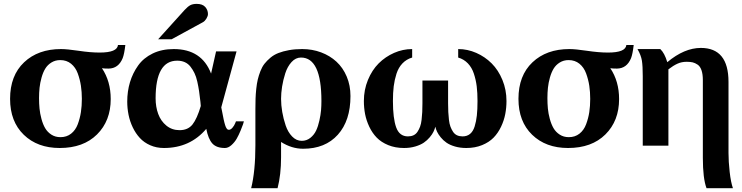

<svg xmlns="http://www.w3.org/2000/svg" viewBox="-20 -754 3841 994"><path d="M628.9 -521Q623.5 -474.6 615.2 -453.1Q593.3 -399.4 542 -398.9Q517.6 -398.9 507.8 -400.9Q553.2 -333 553.2 -241.2Q553.2 -128.4 482.4 -58.1Q411.6 12.2 289.1 12.2Q173.8 12.2 103 -56.4Q32.2 -125 32.2 -242.2Q32.2 -362.8 104.7 -431.4Q177.2 -500 295.9 -500Q327.1 -500 387.7 -491Q448.2 -481.9 496.1 -481.9Q586.9 -481.9 590.8 -521ZM403.8 -242.2Q403.8 -277.8 398.9 -310.1Q394 -342.3 382.6 -373.8Q371.1 -405.3 347.9 -424.1Q324.7 -442.9 292 -442.9Q266.1 -442.9 246.1 -430.4Q226.1 -418 214.4 -398.7Q202.6 -379.4 195.1 -352.3Q187.5 -325.2 184.8 -299.8Q182.1 -274.4 182.1 -246.1Q182.1 -217.8 184.6 -192.1Q187 -166.5 194.6 -138.4Q202.1 -110.4 213.9 -90.3Q225.6 -70.3 245.8 -57.1Q266.1 -43.9 293 -43.9Q325.2 -43.9 348.1 -62Q371.1 -80.1 382.6 -110.8Q394 -141.6 398.9 -173.6Q403.8 -205.6 403.8 -242.2Z M1201.7 -126H1242.7Q1241.2 -120.1 1238.3 -110.8Q1235.4 -101.6 1225.6 -77.9Q1215.8 -54.2 1205.3 -35.9Q1194.8 -17.6 1178.2 -2.7Q1161.6 12.2 1144.5 12.2Q1100.6 12.2 1079.3 -11.2Q1058.1 -34.7 1047.9 -86.9Q963.9 12.2 828.6 12.2Q790 12.2 757.8 -2Q725.6 -16.1 703.9 -39.8Q682.1 -63.5 667.2 -94.7Q652.3 -126 645.5 -159.7Q638.7 -193.4 638.7 -228Q638.7 -280.8 652.8 -328.1Q667 -375.5 695.1 -414.8Q723.1 -454.1 770.5 -477.1Q817.9 -500 879.4 -500Q1024.4 -500 1072.8 -373L1098.6 -487.8H1204.6L1125.5 -198.2Q1127.4 -188.5 1130.1 -175.3Q1132.8 -162.1 1134.3 -154.1Q1135.7 -146 1137.9 -135.7Q1140.1 -125.5 1141.8 -119.4Q1143.6 -113.3 1145.5 -106.4Q1147.5 -99.6 1149.4 -95.7Q1151.4 -91.8 1153.8 -88.4Q1156.2 -85 1158.9 -83.5Q1161.6 -82 1164.6 -82Q1174.3 -82 1183.6 -93Q1192.9 -104 1197.3 -115.2ZM1019.5 -205.1 1017.6 -227.1Q1014.2 -258.8 1010.7 -281.7Q1007.3 -304.7 1001.5 -331.1Q995.6 -357.4 986.8 -375.5Q978 -393.6 966.1 -408.9Q954.1 -424.3 936.8 -432.1Q919.4 -439.9 897.5 -439.9Q785.6 -439.9 785.6 -245.1Q785.6 -200.7 799.1 -164.1Q812.5 -127.4 841.3 -103.8Q870.1 -80.1 909.7 -80.1Q953.1 -80.1 976.6 -109.6Q1000 -139.2 1019.5 -205.1ZM1056.6 -681.2Q1056.6 -670.9 1048.8 -658Q1041 -645 1030.8 -639.2L868.7 -550.8H798.8L935.5 -702.1Q952.6 -720.7 965.6 -727.3Q978.5 -733.9 998.5 -733.9Q1028.3 -733.9 1042.5 -718Q1056.6 -702.1 1056.6 -681.2Z M1544.4 -500Q1596.7 -500 1642.3 -482.9Q1688 -465.8 1721.7 -434.8Q1755.4 -403.8 1774.9 -357.9Q1794.4 -312 1794.4 -256.8Q1794.4 -129.4 1729 -56.6Q1663.6 16.1 1549.3 16.1Q1490.2 16.1 1435.1 -19V60.1Q1435.1 150.4 1417 220.2H1280.3Q1302.2 132.3 1302.2 -2V-189Q1302.2 -220.2 1303 -242.9Q1303.7 -265.6 1306.6 -293.7Q1309.6 -321.8 1314.5 -342.3Q1319.3 -362.8 1328.1 -385.5Q1336.9 -408.2 1349.4 -424.1Q1361.8 -439.9 1380.1 -455.3Q1398.4 -470.7 1421.9 -479.7Q1445.3 -488.8 1476.3 -494.4Q1507.3 -500 1544.4 -500ZM1644 -231Q1644 -456.1 1538.1 -456.1Q1510.7 -456.1 1489.5 -432.9Q1468.3 -409.7 1457 -374.8Q1445.8 -339.8 1440.4 -305.7Q1435.1 -271.5 1435.1 -242.2Q1435.1 -210 1441.2 -174.3Q1447.3 -138.7 1459 -104.2Q1470.7 -69.8 1492.4 -47.4Q1514.2 -24.9 1542 -24.9Q1567.4 -24.9 1586.7 -40.3Q1606 -55.7 1616.5 -77.9Q1627 -100.1 1633.5 -129.9Q1640.1 -159.7 1642.1 -183.3Q1644 -207 1644 -231Z M2167 -336.9H2299.8V-219.2Q2299.8 -193.4 2300.8 -174.1Q2301.8 -154.8 2304.2 -133.8Q2306.6 -112.8 2312 -98.4Q2317.4 -84 2325.4 -71.8Q2333.5 -59.6 2345.9 -53.7Q2358.4 -47.9 2375 -47.9Q2397.9 -47.9 2413.6 -60.8Q2429.2 -73.7 2437.3 -99.4Q2445.3 -125 2448.7 -156.2Q2452.1 -187.5 2452.1 -231Q2452.1 -273.4 2448 -307.1Q2443.8 -340.8 2433.3 -372.6Q2422.9 -404.3 2402.3 -425.8Q2381.8 -447.3 2352.1 -456.1V-500Q2400.4 -500 2445.6 -480.2Q2490.7 -460.4 2525.4 -425.8Q2560.1 -391.1 2581.1 -340.1Q2602.1 -289.1 2602.1 -231Q2602.1 -196.3 2595.7 -163.3Q2589.4 -130.4 2574 -97.9Q2558.6 -65.4 2535.4 -41.5Q2512.2 -17.6 2475.8 -2.7Q2439.5 12.2 2394 12.2Q2362.3 12.2 2335.4 4.4Q2308.6 -3.4 2291.5 -15.4Q2274.4 -27.3 2261.7 -43Q2249 -58.6 2242.7 -72Q2236.3 -85.4 2233.9 -98.1Q2230.5 -85 2224.1 -71.8Q2217.8 -58.6 2204.6 -43Q2191.4 -27.3 2174.3 -15.6Q2157.2 -3.9 2130.4 4.2Q2103.5 12.2 2071.8 12.2Q2026.4 12.2 1990 -2.7Q1953.6 -17.6 1930.4 -41.5Q1907.2 -65.4 1891.8 -97.9Q1876.5 -130.4 1870.1 -163.3Q1863.8 -196.3 1863.8 -231Q1863.8 -289.1 1884.8 -340.1Q1905.8 -391.1 1940.4 -425.8Q1975.1 -460.4 2020.3 -480.2Q2065.4 -500 2113.8 -500V-456.1Q2084 -447.3 2063.5 -425.8Q2043 -404.3 2032.7 -372.6Q2022.5 -340.8 2018.3 -307.4Q2014.2 -273.9 2014.2 -231Q2014.2 -141.6 2031 -94.7Q2047.9 -47.9 2091.8 -47.9Q2108.4 -47.9 2120.8 -53.7Q2133.3 -59.6 2141.4 -71.8Q2149.4 -84 2154.8 -98.4Q2160.2 -112.8 2162.6 -133.8Q2165 -154.8 2166 -174.1Q2167 -193.4 2167 -219.2Z M3260.7 -521Q3255.4 -474.6 3247.1 -453.1Q3225.1 -399.4 3173.8 -398.9Q3149.4 -398.9 3139.6 -400.9Q3185.1 -333 3185.1 -241.2Q3185.1 -128.4 3114.3 -58.1Q3043.5 12.2 2920.9 12.2Q2805.7 12.2 2734.9 -56.4Q2664.1 -125 2664.1 -242.2Q2664.1 -362.8 2736.6 -431.4Q2809.1 -500 2927.7 -500Q2959 -500 3019.5 -491Q3080.1 -481.9 3127.9 -481.9Q3218.8 -481.9 3222.7 -521ZM3035.6 -242.2Q3035.6 -277.8 3030.8 -310.1Q3025.9 -342.3 3014.4 -373.8Q3002.9 -405.3 2979.7 -424.1Q2956.5 -442.9 2923.8 -442.9Q2897.9 -442.9 2877.9 -430.4Q2857.9 -418 2846.2 -398.7Q2834.5 -379.4 2826.9 -352.3Q2819.3 -325.2 2816.7 -299.8Q2814 -274.4 2814 -246.1Q2814 -217.8 2816.4 -192.1Q2818.8 -166.5 2826.4 -138.4Q2834 -110.4 2845.7 -90.3Q2857.4 -70.3 2877.7 -57.1Q2897.9 -43.9 2924.8 -43.9Q2957 -43.9 2980 -62Q3002.9 -80.1 3014.4 -110.8Q3025.9 -141.6 3030.8 -173.6Q3035.6 -205.6 3035.6 -242.2Z M3307.6 0V-359.9Q3307.6 -412.1 3303.2 -439.9Q3298.8 -467.8 3280.3 -500H3398.4Q3420.4 -479.5 3434.6 -432.1Q3522.9 -505.9 3608.4 -505.9Q3751.5 -505.9 3751.5 -330.1V37.1Q3751.5 82.5 3757.6 136.2Q3763.7 189.9 3774.4 220.2H3637.7Q3618.7 169.9 3618.7 63V-339.8Q3618.7 -370.1 3611.8 -390.1Q3605 -410.2 3591.8 -419.2Q3578.6 -428.2 3565.9 -431.2Q3553.2 -434.1 3534.7 -434.1Q3508.8 -434.1 3487.3 -424.3Q3465.8 -414.6 3440.4 -395V0Z"/></svg>

Font: Veleka
Style: Bold
Weight: 700
Designer: Stefan Peev, Context Ltd, 2016; SIL International, 1997-2014.
Foundry: Stefan Peev, Context Ltd, 2016
Version: Version 1.000